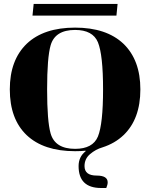

<svg xmlns="http://www.w3.org/2000/svg" viewBox="-20 -754 755 965"><path d="M565.2 -675.5H143.3L149.2 -734.1H571ZM494.6 -13.2Q460.9 -3.4 432.9 20.3Q404.8 43.9 404.8 80.8Q404.8 128.4 465.8 128.4Q521.2 128.4 521.2 162.4Q521.2 174.3 514.2 190.9H488.3Q375 190.9 375 80.8Q375 33.9 410.2 6.3V3.4Q385.3 5.9 357.4 5.9Q199.2 5.9 113.8 -75Q29.3 -155.8 29.3 -304.7Q29.3 -452.4 114.7 -534.4Q200.2 -615.2 357.3 -615.2Q514.4 -615.2 600.1 -534.4Q685.5 -452.4 685.5 -304.7Q685.5 -155.8 601.1 -75Q557.4 -33.2 494.6 -13.2ZM357.4 -5.9Q446.5 -5.9 472.2 -67.9Q498 -131.1 498 -304.7Q498 -478 472.2 -541.5Q446.3 -603.5 357.4 -603.5Q256.6 -603.5 234.4 -526.1Q216.8 -464.1 216.8 -304.7Q216.8 -145.3 234.4 -83.3Q256.6 -5.9 357.4 -5.9Z"/></svg>

Font: itsadzoke
Style: Regular
Weight: 700
Width: 7
Version: Version 0.45